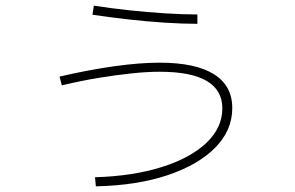

<svg xmlns="http://www.w3.org/2000/svg" viewBox="-20 -622 1040 677"><path d="M315 3Q449 -1 550.5 -33Q652 -65 708 -118.5Q764 -172 764 -240Q764 -304 709 -336.5Q654 -369 543 -369Q499 -369 446.5 -363.5Q394 -358 331.5 -348Q269 -338 198 -321L190 -352Q294 -376 383.5 -388.5Q473 -401 543 -401Q669 -401 734 -360.5Q799 -320 799 -241Q799 -162 738.5 -101Q678 -40 570 -4Q462 32 318 35ZM676 -538Q625 -538 562 -542Q499 -546 433 -553.5Q367 -561 306 -570L311 -602Q369 -593 433.5 -586Q498 -579 561.5 -575Q625 -571 676 -571Z"/></svg>

Font: M PLUS 1 Code ExtraLight
Style: Regular
Weight: 250
Designer: Coji Morishita
Foundry: UNDERFOREST DESIGN
Version: Version 1.002